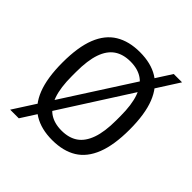

<svg xmlns="http://www.w3.org/2000/svg" viewBox="-176 -688 849 849"><g transform="rotate(45 249.0 -263.5)"><path d="M249 12Q181 12 134 -16.5Q87 -45 63 -106Q39 -167 39 -263Q39 -360 63 -420.5Q87 -481 134 -509.5Q181 -538 249 -538Q318 -538 364.5 -509.5Q411 -481 435 -420.5Q459 -360 459 -263Q459 -167 435 -106Q411 -45 364.5 -16.5Q318 12 249 12ZM249 -47Q295 -47 325.5 -68Q356 -89 372 -134Q388 -179 388 -250V-276Q388 -348 372 -392.5Q356 -437 325.5 -458Q295 -479 249 -479Q203 -479 172.5 -458Q142 -437 126.5 -392.5Q111 -348 111 -276V-250Q111 -179 126.5 -134Q142 -89 172.5 -68Q203 -47 249 -47ZM23 48 423 -575H475L77 48Z"/></g></svg>

Font: Archivo SemiCondensed Light
Style: Regular
Weight: 300
Width: 4
Designer: Hector Gatti
Foundry: Omnibus-Type
Version: Version 2.001